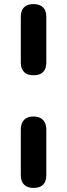

<svg xmlns="http://www.w3.org/2000/svg" viewBox="-20 -733 328 941"><path d="M144 -364Q114 -364 98 -380Q82 -396 82 -427V-650Q82 -682 98 -697.5Q114 -713 144 -713Q174 -713 190.5 -697.5Q207 -682 207 -650V-427Q207 -364 144 -364ZM144 188Q114 188 98 172Q82 156 82 125V-98Q82 -129 98 -145.5Q114 -162 144 -162Q174 -162 190.5 -145.5Q207 -129 207 -98V125Q207 188 144 188Z"/></svg>

Font: Nunito
Style: Bold
Weight: 700
Designer: Vernon Adams
Foundry: Vernon Adams
Version: Version 3.602